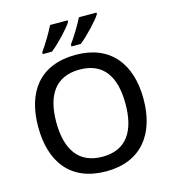

<svg xmlns="http://www.w3.org/2000/svg" viewBox="-134 -1051 1053 1171"><g transform="rotate(-15 392.5 -465.5)"><path d="M584 -931V-941H473C451 -896 411 -831 383 -793V-781H442C488 -817 563 -896 584 -931ZM402 -931V-941H291C269 -896 230 -831 202 -793V-781H260C307 -817 381 -896 402 -931ZM725 -358C725 -580 613 -725 394 -725C167 -725 60 -579 60 -359C60 -138 167 10 393 10C613 10 725 -137 725 -358ZM174 -358C174 -529 242 -632 394 -632C545 -632 611 -529 611 -358C611 -187 545 -82 393 -82C242 -82 174 -187 174 -358Z"/></g></svg>

Font: Noto Sans Malayalam Medium
Style: Regular
Weight: 500
Designer: Jelle Bosma - Monotype Design Team
Foundry: Monotype Imaging Inc.
Version: Version 2.104